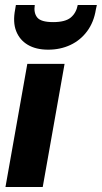

<svg xmlns="http://www.w3.org/2000/svg" viewBox="-20 -753 410 773"><path d="M2 0 90 -496H240L152 0ZM174 -553Q125 -553 92 -572.5Q59 -592 45 -628Q31 -664 41 -715L44 -733H120Q115 -701 130 -682.5Q145 -664 194 -664Q243 -664 265 -682.5Q287 -701 293 -733H370L366 -715Q358 -664 331 -627.5Q304 -591 263.5 -572Q223 -553 174 -553Z"/></svg>

Font: DM Sans 36pt Black
Style: Italic
Weight: 900
Italic angle: -10°
Designer: Colophon Foundry, Jonny Pinhorn
Foundry: Colophon Foundry
Version: Version 4.004;gftools[0.9.30]